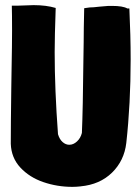

<svg xmlns="http://www.w3.org/2000/svg" viewBox="-20 -707 545 748"><path d="M489 -476Q489 -303 472 -150Q464 -81 416.5 -34.5Q369 12 294 19H295Q277 21 262 21Q203 21 149 2.5Q95 -16 59.5 -54Q24 -92 22 -147Q22 -220 24 -366L25 -431Q27 -537 27 -588Q27 -654 26 -685H51L111 -687Q160 -687 197 -676Q193 -564 193 -504Q193 -359 206 -183V-184Q212 -164 224 -153.5Q236 -143 250 -143Q266 -143 280 -156Q294 -169 299 -189V-188Q303 -280 305 -479L306 -543Q306 -591 308 -675L329 -678Q343 -678 367 -681Q408 -685 416 -684Q459 -684 476 -674H484Q489 -567 489 -476Z"/></svg>

Font: Londrina Solid Black
Style: Regular
Weight: 900
Designer: Marcelo Magalhaes
Foundry: Marcelo Magalhães
Version: Version 1.002